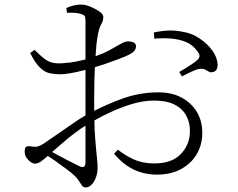

<svg xmlns="http://www.w3.org/2000/svg" viewBox="-20 -786 1040 840"><path d="M273 -730 270 -751Q285 -758 302 -762Q319 -766 336 -766Q353 -766 375 -757Q397 -748 414.5 -736Q432 -724 432 -712Q432 -696 423.5 -681Q415 -666 410 -643Q406 -625 402 -593Q400 -569 398 -540Q435 -553 460 -567Q489 -583 508 -594Q527 -605 539 -605Q546 -605 552.5 -604Q559 -603 564 -600.5Q569 -598 572 -594Q575 -590 575 -583Q575 -562 545 -547Q525 -537 496.5 -526.5Q468 -516 439 -506Q416 -498 395 -492Q394 -465 393 -437Q392 -393 392 -348Q392 -323 392 -301Q449 -330 511 -353Q589 -382 674 -382Q731 -382 773.5 -359.5Q816 -337 840.5 -297.5Q865 -258 865 -204Q865 -153 841 -112Q817 -71 772.5 -46.5Q728 -22 666 -22Q633 -22 600 -31Q567 -40 536.5 -60.5Q506 -81 479 -114L496 -131Q527 -106 565.5 -88.5Q604 -71 655 -71Q732 -71 771.5 -112.5Q811 -154 811 -213Q811 -251 794 -281.5Q777 -312 742.5 -329Q708 -346 654 -346Q608 -346 557.5 -331Q507 -316 459 -293Q424 -277 393 -259Q394 -237 394 -219Q397 -169 400 -137.5Q403 -106 405 -87Q407 -68 407 -52Q407 -30 400 -10.5Q393 9 381 21.5Q369 34 355 34Q345 34 338.5 25.5Q332 17 324 4Q316 -9 300 -23Q289 -33 266.5 -49.5Q244 -66 219 -84Q203 -95 189 -104Q168 -85 157 -78Q143 -70 133 -70Q125 -70 118 -74.5Q111 -79 104 -86Q95 -95 91.5 -103.5Q88 -112 88 -122Q88 -137 93 -142.5Q98 -148 113 -146Q135 -142 146 -145.5Q157 -149 170 -157Q190 -170 222.5 -193Q255 -216 292 -241Q324 -264 354 -281V-333Q354 -378 354 -434Q354 -457 354 -480Q348 -479 340 -477Q314 -470 287.5 -465.5Q261 -461 242 -461Q220 -461 198 -465.5Q176 -470 155 -490Q134 -510 112 -554L131 -568Q157 -542 173.5 -529.5Q190 -517 206.5 -512.5Q223 -508 249 -509Q266 -510 287 -512.5Q308 -515 333 -521Q343 -523 354 -526Q354 -534 354 -543V-638Q354 -680 354 -696Q354 -711 350 -716.5Q346 -722 334 -725Q321 -729 306.5 -730Q292 -731 273 -730ZM655 -617 653 -644Q692 -652 722 -652.5Q752 -653 784 -646Q820 -640 853.5 -617.5Q887 -595 908.5 -565.5Q930 -536 932 -506Q933 -493 928 -483Q923 -473 912 -471Q901 -468 893.5 -472.5Q886 -477 877 -482Q868 -487 850 -484Q838 -482 814.5 -471Q791 -460 776 -452L764 -471Q775 -477 791 -487Q807 -497 822.5 -507.5Q838 -518 845 -525Q853 -534 853 -541.5Q853 -549 845 -560Q824 -590 793 -602.5Q762 -615 726.5 -617.5Q691 -620 655 -617ZM354 -236Q332 -223 310 -206Q280 -184 252 -159Q229 -140 208 -121Q219 -115 232 -108Q256 -95 281 -82Q306 -69 325 -60Q342 -52 348 -57Q354 -62 354 -77Z"/></svg>

Font: Early Summer Mincho Light
Style: Regular
Weight: 300
Designer: GuiWonder
Version: Version 1.002